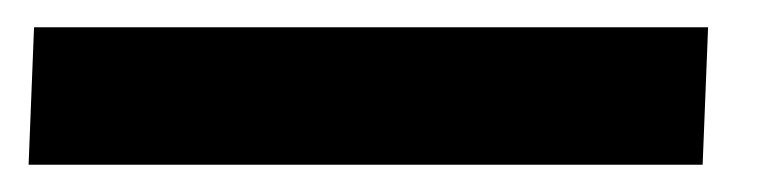

<svg xmlns="http://www.w3.org/2000/svg" viewBox="-20 3 567 141"><path d="M1 124 5 23H500L496 124Z"/></svg>

Font: Literata Black
Style: Italic
Weight: 900
Italic angle: -2°
Designer: Latin by Veronika Burian and Jose Scaglione. Greek by Irene Vlachou. Cyrillic by Vera Evstafieva
Foundry: TypeTogether
Version: Version 3.002